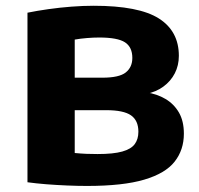

<svg xmlns="http://www.w3.org/2000/svg" viewBox="-20 -622 673 650"><path d="M274.5 7.5Q243.5 7.5 207.8 6Q172 4.5 137 1.8Q102 -1 73 -5V-579Q105 -585.5 143.8 -591Q182.5 -596.5 222 -599.5Q261.5 -602.5 297 -602.5Q450 -602.5 517.8 -559.5Q585.5 -516.5 585.5 -433Q585.5 -400.5 571.8 -373.8Q558 -347 533 -328.8Q508 -310.5 474.5 -304V-309.5Q511.5 -304 540.2 -287Q569 -270 585.8 -241Q602.5 -212 602.5 -169.5Q602.5 -114.5 571.2 -74.8Q540 -35 468.2 -13.8Q396.5 7.5 274.5 7.5ZM310.5 -100.5Q364 -100.5 394 -109Q424 -117.5 436.2 -134.2Q448.5 -151 448.5 -176Q448.5 -214 423.5 -231.5Q398.5 -249 339.5 -249H216V-359H326.5Q383.5 -359 405.8 -376.8Q428 -394.5 428 -426Q428 -462.5 403 -478.8Q378 -495 316 -495Q296 -495 274.5 -493.2Q253 -491.5 233 -488V-104Q254 -102 272.8 -101.2Q291.5 -100.5 310.5 -100.5Z"/></svg>

Font: Encode Sans SC SemiExpanded
Style: Bold
Weight: 700
Width: 6
Designer: Multiple Designers
Foundry: Impallari Type
Version: Version 3.002